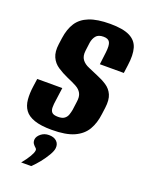

<svg xmlns="http://www.w3.org/2000/svg" viewBox="-133 -572 632 828"><g transform="rotate(20 183.0 -158.5)"><path d="M145 11Q95 11 65 0.5Q35 -10 21 -29.5Q7 -49 4.5 -77Q2 -105 7 -139L12 -174H127L119 -115Q116 -97 116 -82Q116 -67 123.5 -59Q131 -51 152 -51Q171 -51 181 -58.5Q191 -66 195 -78Q199 -90 201 -101L206 -139Q210 -164 202 -179Q194 -194 176.5 -203.5Q159 -213 133 -224Q108 -235 86 -249.5Q64 -264 53.5 -287.5Q43 -311 48 -347L52 -376Q58 -419 76.5 -447.5Q95 -476 131.5 -490.5Q168 -505 227 -505Q286 -505 317 -489.5Q348 -474 357 -443Q366 -412 359 -363L354 -326H244L251 -383Q255 -416 248 -429.5Q241 -443 219 -443Q195 -443 184.5 -430Q174 -417 171 -398L166 -359Q163 -334 174 -319Q185 -304 206 -295.5Q227 -287 249 -277Q274 -267 294.5 -253.5Q315 -240 325 -217.5Q335 -195 330 -157L326 -127Q321 -85 303 -54Q285 -23 247.5 -6Q210 11 145 11ZM70 188Q89 165 99.5 147Q110 129 111 119Q112 112 106 107Q100 102 94.5 94.5Q89 87 90 74Q92 60 107 48Q122 36 143 36Q166 36 178.5 48Q191 60 189 79Q188 92 176 112.5Q164 133 148 153Q132 173 116 188Z"/></g></svg>

Font: Alumni Sans Thin
Style: Bold Italic
Weight: 700
Italic angle: -8°
Version: Version 1.016